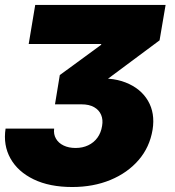

<svg xmlns="http://www.w3.org/2000/svg" viewBox="-26 -561 709 778"><path d="M266.6 196.8Q174.8 196.8 110.6 165.8Q46.4 134.8 16.4 81.1Q-13.7 27.3 -3.4 -40H193.4Q190.4 -17.1 200.7 0.7Q210.9 18.6 231.7 28.6Q252.4 38.6 280.3 38.6Q308.6 38.6 331.3 27.8Q354 17.1 368.7 -2.9Q383.3 -22.9 387.7 -50.8Q392.1 -75.7 383.8 -95.5Q375.5 -115.2 355.5 -126.7Q335.4 -138.2 304.7 -138.2H196.8L216.3 -256.8L383.8 -379.4L384.3 -382.8H90.3L116.7 -541H645L620.6 -397.5L346.7 -193.8L335.4 -238.8Q421.4 -251 482.9 -226.8Q544.4 -202.6 573.7 -152.6Q603 -102.5 592.3 -35.6Q580.6 35.6 535.6 87.6Q490.7 139.6 421.4 168.2Q352.1 196.8 266.6 196.8Z"/></svg>

Font: Inter 17pt Black
Style: Italic
Weight: 900
Italic angle: -9.3988°
Version: Version 4.001;git-66647c0bb